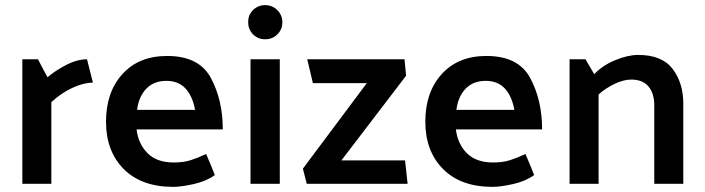

<svg xmlns="http://www.w3.org/2000/svg" viewBox="-20 -716 2745 748"><path d="M67 0V-485H128Q137 -467 146.5 -449.5Q156 -432 165 -415Q194 -440 237 -462.5Q280 -485 319 -485L342 -394Q306 -394 262.5 -374Q219 -354 180 -318V0Z M848 -212H512Q519 -155 555 -119Q591 -83 657 -83Q695 -83 723 -92Q751 -101 783 -116Q792 -96 800.5 -75Q809 -54 817 -34Q784 -10 735 1Q686 12 655 12Q531 12 462 -57.5Q393 -127 393 -242Q393 -357 457 -427.5Q521 -498 631 -498Q756 -498 802 -411.5Q848 -325 848 -212ZM740 -288Q730 -342 702.5 -371.5Q675 -401 628 -401Q580 -401 550.5 -371Q521 -341 514 -288Z M1013 -563Q985 -563 966 -582Q947 -601 947 -629Q946 -657 965.5 -676.5Q985 -696 1013 -696Q1041 -696 1060.5 -676.5Q1080 -657 1080 -629Q1080 -601 1060.5 -582Q1041 -563 1013 -563ZM956 0V-485H1070V0Z M1562 -421 1310 -91H1558L1568 0H1175L1160 -59L1409 -392H1199L1177 -485H1556Z M2092 -212H1756Q1763 -155 1799 -119Q1835 -83 1901 -83Q1939 -83 1967 -92Q1995 -101 2027 -116Q2036 -96 2044.5 -75Q2053 -54 2061 -34Q2028 -10 1979 1Q1930 12 1899 12Q1775 12 1706 -57.5Q1637 -127 1637 -242Q1637 -357 1701 -427.5Q1765 -498 1875 -498Q2000 -498 2046 -411.5Q2092 -325 2092 -212ZM1984 -288Q1974 -342 1946.5 -371.5Q1919 -401 1872 -401Q1824 -401 1794.5 -371Q1765 -341 1758 -288Z M2295 -427Q2327 -461 2376.5 -481.5Q2426 -502 2466 -502Q2559 -502 2600.5 -447.5Q2642 -393 2642 -312V0H2529V-305Q2529 -352 2506.5 -379Q2484 -406 2439 -406Q2410 -406 2375 -389.5Q2340 -373 2312 -348V0H2199V-485H2261Z"/></svg>

Font: Palanquin SemiBold
Style: Regular
Weight: 600
Designer: Pria Ravichandran
Version: Version 1.0.4